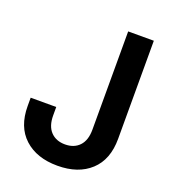

<svg xmlns="http://www.w3.org/2000/svg" viewBox="-134 -830 845 941"><g transform="rotate(20 288.0 -359.5)"><path d="M272 9.8Q163.6 9.8 99.6 -48.8Q35.6 -107.4 35.6 -215.8V-258.8H168.9V-214.8Q168.9 -159.2 196.8 -130.1Q224.6 -101.1 271.5 -101.1Q318.4 -101.1 345.9 -130.1Q373.5 -159.2 373.5 -214.8V-727.5H507.3V-215.8Q507.3 -107.4 443.8 -48.8Q380.4 9.8 272 9.8Z"/></g></svg>

Font: V-Inter
Style: SemiBold-600
Weight: 600
Designer: Rasmus Andersson
Foundry: rsms
Version: Version 4.000;git-4146feb